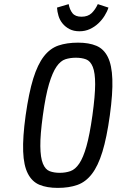

<svg xmlns="http://www.w3.org/2000/svg" viewBox="-20 -905 567 935"><path d="M104.9 -343.3Q90.1 -236.1 92.8 -167.4Q95.4 -98.7 115.8 -59.4Q136.1 -20 172.4 -5Q208.7 10 261.3 10Q315.9 10 356.6 -4.4Q397.3 -18.7 427.4 -57.8Q457.6 -96.9 478.7 -165.7Q499.9 -234.6 514.9 -343.3Q529.6 -450.4 527.1 -519.1Q524.7 -587.9 505.1 -627.4Q485.4 -667 449.1 -682.1Q412.9 -697.3 360.3 -697.3Q305.4 -697.3 264.5 -683.3Q223.6 -669.3 193.4 -630.2Q163.3 -591.1 141.9 -522.4Q120.6 -453.7 104.9 -343.3ZM188.7 -343Q202 -439.7 218.7 -495.7Q235.4 -551.7 255.1 -580.3Q274.9 -608.9 298.3 -616.4Q321.7 -623.9 349.4 -623.9Q377.9 -623.9 399 -616Q420.1 -608.1 431.8 -579.4Q443.4 -550.7 443.4 -494.9Q443.3 -439 430 -342.7Q416.7 -248.1 401 -192.6Q385.3 -137 365.9 -108.5Q346.6 -80 323 -71.7Q299.4 -63.4 271 -63.4Q243 -63.4 221.9 -71.4Q200.7 -79.3 188.9 -108.3Q177 -137.3 176.4 -192.9Q175.7 -248.4 188.7 -343ZM367 -752.7Q394.6 -752.7 417.6 -763.4Q440.7 -774.1 458.5 -790.8Q476.3 -807.4 489.1 -827.9Q502 -848.3 508.1 -868L456.3 -884.9Q444 -857.9 425.9 -840.7Q407.7 -823.6 376.9 -823.6Q346.7 -823.6 333 -840.7Q319.3 -857.9 314.4 -884.9L257.6 -868Q258.7 -848.3 264.9 -827.7Q271.1 -807.1 284.6 -790.6Q298 -774.1 318.4 -763.4Q338.7 -752.7 367 -752.7Z"/></svg>

Font: Secuela ExtLt
Style: Italic
Weight: 200
Italic angle: -8°
Designer: Fernando Haro
Foundry: deFharo
Version: Version 1.704